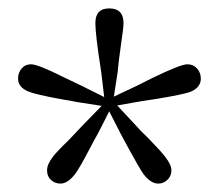

<svg xmlns="http://www.w3.org/2000/svg" viewBox="-20 -835 519 457"><path d="M124 -398Q111 -398 101.5 -406.5Q92 -415 92 -429.5Q92 -444 106 -462Q115 -474 144 -502Q167 -526 180 -540L222 -583L164 -592Q150 -595 125 -599Q65 -610 48 -617Q23 -627 23 -648Q23 -662 31.5 -672Q40 -682 54 -682Q70 -682 130 -652Q159 -638 176 -630L228 -604L221 -663Q207 -752 207 -780Q207 -815 240 -815Q274 -815 274 -780Q274 -769 268 -729Q262 -687 260 -663L251 -605L304 -630Q318 -637 344 -650Q410 -682 426 -682Q440 -682 449 -672Q458 -662 458 -648Q458 -626 432 -616Q415 -610 355 -600Q330 -596 316 -594L259 -584L300 -540Q312 -526 335 -504Q364 -474 373 -462Q388 -443 388 -429.5Q388 -416 378.5 -407Q369 -398 357 -398Q339 -398 322 -420Q312 -434 287 -480Q274 -504 267 -517L240 -570L213 -517Q206 -505 194 -482Q170 -436 159 -421Q141 -398 124 -398Z"/></svg>

Font: GenRyuMin TW R
Style: Regular
Weight: 400
Version: Version 1.501;PS 1;hotconv 16.6.51;makeotf.lib2.5.65220